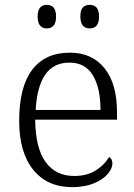

<svg xmlns="http://www.w3.org/2000/svg" viewBox="-20 -761 554 791"><path d="M59 -263Q59 -403 112.5 -473.5Q166 -544 268 -544Q359 -544 410.5 -480Q462 -416 462 -299V-268H125Q126 -152 167.5 -94Q209 -36 286 -36Q337 -36 373 -58Q409 -80 429 -114Q443 -107 443 -87Q443 -67 423.5 -44Q404 -21 366.5 -5.5Q329 10 277 10Q175 10 117 -61.5Q59 -133 59 -263ZM394 -308Q394 -399 362.5 -451Q331 -503 266 -503Q200 -503 166 -453Q132 -403 127 -308ZM135 -693Q135 -741 173 -741Q211 -741 211 -693Q211 -644 173 -644Q135 -644 135 -693ZM311 -693Q311 -719 321 -730Q331 -741 350 -741Q388 -741 388 -693Q388 -644 350 -644Q311 -644 311 -693Z"/></svg>

Font: Noto Serif Light
Style: Regular
Weight: 300
Designer: Monotype Design Team
Foundry: Monotype Imaging Inc.
Version: Version 1.001